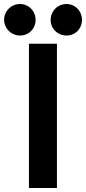

<svg xmlns="http://www.w3.org/2000/svg" viewBox="-38 -938 429 958"><path d="M106.4 -719.7H246.1V0H106.4ZM214.8 -838.9Q214.8 -860.4 225.3 -878.7Q235.8 -897 253.9 -907.5Q272 -918 293.9 -918Q314.9 -918 332.8 -907.5Q350.6 -897 360.8 -878.7Q371.1 -860.4 371.1 -838.9Q371.1 -817.4 360.8 -799.3Q350.6 -781.2 333 -771Q315.4 -760.7 294.9 -760.7Q272.9 -760.7 254.4 -771Q235.8 -781.2 225.1 -799.3Q214.4 -817.4 214.8 -838.9ZM-17.6 -838.9Q-17.6 -860.4 -6.8 -878.7Q3.9 -897 22 -907.5Q40 -918 61.5 -918Q83 -918 100.8 -907.5Q118.7 -897 129.2 -878.7Q139.6 -860.4 139.6 -838.9Q139.6 -817.4 129.4 -799.3Q119.1 -781.2 101.3 -771Q83.5 -760.7 62.5 -760.7Q41 -760.7 22.7 -771Q4.4 -781.2 -6.3 -799.3Q-17.1 -817.4 -17.6 -838.9Z"/></svg>

Font: Reddit Sans Chocolate
Style: Bold
Weight: 700
Designer: Stephen Hutchings
Foundry: Reddit
Version: Version 1.011